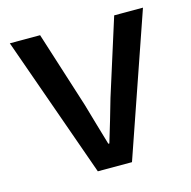

<svg xmlns="http://www.w3.org/2000/svg" viewBox="-86 -636 718 721"><g transform="rotate(-15 272.5 -275.0)"><path d="M208 0 13.2 -549.8H130.9L225.1 -253.9Q236.3 -213.4 248.8 -171.9Q261.2 -130.4 272.9 -89.8H276.9Q289.1 -130.4 301.5 -171.9Q314 -213.4 325.2 -253.9L418.9 -549.8H530.8L340.8 0Z"/></g></svg>

Font: `nÑOS CN Medium
Style: Regular
Weight: 500
Designer: Ryoko NISHIZUKA ?XZm?[P (kana & ideographs); Paul D. Hunt (Latin, Greek & Cyrillic); Wenlong ZHANG _ e??? (bopomofo); Sa
Foundry: Adobe Systems Incorporated
Version: Version 1.004 June 21, 2023